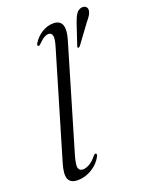

<svg xmlns="http://www.w3.org/2000/svg" viewBox="-142 -816 690 897"><g transform="rotate(-20 203.0 -368.0)"><path d="M265.5 -622 115 -113Q100 -63 104.2 -46.8Q108.5 -30.5 126 -30.5Q141 -30.5 159 -40.5Q177 -50.5 195.5 -74Q201.5 -81 206 -80Q213.5 -78 208.5 -66Q192 -33.5 158.2 -12.5Q124.5 8.5 86.5 8.5Q51 8.5 41 -15.5Q31 -39.5 47.5 -93.5L200.5 -610Q213 -651 208.5 -665.8Q204 -680.5 190 -680.5Q180.5 -680.5 168.5 -674Q156.5 -667.5 140 -650.5Q131.5 -642 126.5 -644Q120.5 -647 127 -658.5Q145.5 -687.5 172.5 -703.5Q199.5 -719.5 227.5 -719.5Q294.5 -719.5 265.5 -622ZM332 -684.5Q341 -711 351.2 -726Q361.5 -741 378.5 -743.5Q392 -745 399.2 -738.2Q406.5 -731.5 405.5 -720Q404.5 -708.5 396.8 -696.2Q389 -684 377.5 -670.5L309 -577.5Q303.5 -571 298.5 -572.5Q294.5 -574 298 -583Z"/></g></svg>

Font: Fraunces 72pt S000 Light
Style: Italic
Weight: 300
Italic angle: -16°
Version: Version 1.000; ttfautohint (v1.8.3)